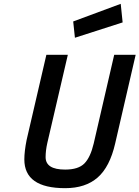

<svg xmlns="http://www.w3.org/2000/svg" viewBox="-20 -971 728 1002"><path d="M227 -225Q218 -185 218 -151Q218 -86 320 -86Q389 -86 420.5 -118Q452 -150 469 -222L576 -685H688L581 -222Q553 -100 489.5 -44.5Q426 11 320 11Q107 11 107 -139Q107 -181 119 -241L222 -685H334ZM371 -774 362 -859 610 -951 620 -854Z"/></svg>

Font: Titillium Web SemiBold
Style: Italic
Weight: 600
Italic angle: -13°
Version: Version 1.002;PS 57.000;hotconv 1.0.70;makeotf.lib2.5.55311